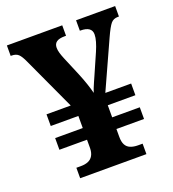

<svg xmlns="http://www.w3.org/2000/svg" viewBox="-131 -815 826 915"><g transform="rotate(-20 282.5 -357.0)"><path d="M119.1 0V-53H142.1Q164.1 -53 179.5 -59.6Q194.9 -66.1 203.5 -80.9Q212.1 -95.7 212.5 -118.9V-161.3H72.5V-220.5H212.5V-281.8H72.5V-341H195.3L72 -608Q58.6 -638.1 46.4 -649.6Q34.1 -661 12.1 -661H7.3V-714H288V-661H281Q252.8 -661 239.6 -651.5Q226.3 -642 226.3 -622Q226.3 -610 230.6 -595.3Q234.9 -580.6 242.3 -563L282.2 -468Q295.1 -437 304.6 -408.6Q314.1 -380.1 318.9 -360.1Q321.9 -369.5 326.4 -381.2Q330.9 -392.9 337.1 -406.6Q343.2 -420.2 349.2 -433.8L395.8 -540.1Q406.1 -563.8 412.1 -584.6Q418.1 -605.3 418.1 -621Q418.1 -641 403.8 -651Q389.5 -661 361.1 -661H358.1V-714H556.3V-661H550.2Q528.1 -661 515.1 -645.5Q502 -630 480.6 -583L370.8 -341H501.7V-281.8H361.7V-220.5H501.7V-161.3H361.7V-121Q361.7 -95.8 369.8 -80.8Q377.9 -65.9 394 -59.5Q410.1 -53 432.1 -53H455.1V0Z"/></g></svg>

Font: Noto Serif Hebrew
Style: Regular
Weight: 400
Designer: Monotype Design Team
Foundry: Monotype Imaging Inc.
Version: Version 2.003